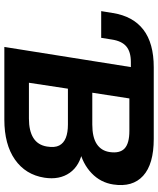

<svg xmlns="http://www.w3.org/2000/svg" viewBox="60 -806 745 906"><g transform="rotate(90 433.0 -352.5)"><path d="M201 0 296 -597H272Q224 -597 198.5 -575.5Q173 -554 166 -507L158 -457H32L41 -512Q56 -607 119.5 -656Q183 -705 297 -705H635Q754 -705 809 -655Q864 -605 850 -514Q841 -454 796.5 -411.5Q752 -369 685 -354L687 -370Q761 -357 795 -308.5Q829 -260 818 -189Q804 -100 732.5 -50Q661 0 544 0ZM370 -116H539Q597 -116 630.5 -137Q664 -158 671 -201Q677 -238 666 -259Q655 -280 630 -290Q605 -300 567 -300H398ZM417 -415H567Q627 -415 659 -436Q691 -457 697 -497Q704 -545 680 -567.5Q656 -590 597 -590H444Z"/></g></svg>

Font: Mulish ExtraLight ExtraBold
Style: Italic
Weight: 800
Italic angle: -9°
Version: Version 3.603